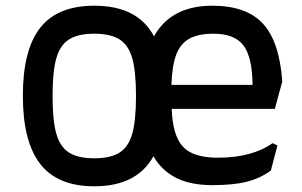

<svg xmlns="http://www.w3.org/2000/svg" viewBox="-20 -636 1058 672"><path d="M934 -135 951 -127 928 -39Q891 -12 844 0Q797 12 723 12Q647 12 596.5 -13.5Q546 -39 517 -89Q459 16 310 16Q181 16 120.5 -62.5Q60 -141 60 -301Q60 -461 120.5 -538.5Q181 -616 310 -616Q386 -616 438 -589.5Q490 -563 519 -509Q579 -616 723 -616Q842 -616 900 -553.5Q958 -491 968 -351L942 -255H581Q584 -163 619.5 -123.5Q655 -84 743 -84Q804 -84 852.5 -97.5Q901 -111 934 -135ZM456 -300Q456 -385 443 -431.5Q430 -478 398.5 -498Q367 -518 310 -518Q253 -518 221.5 -498Q190 -478 177 -431.5Q164 -385 164 -300Q164 -215 177 -168.5Q190 -122 221.5 -102Q253 -82 310 -82Q367 -82 398.5 -102Q430 -122 443 -168.5Q456 -215 456 -300ZM580 -339H864Q863 -436 832 -477Q801 -518 727 -518Q674 -518 642.5 -500.5Q611 -483 596.5 -444Q582 -405 580 -339Z"/></svg>

Font: Farro
Style: Regular
Weight: 400
Designer: Aceler Chua
Foundry: Grayscale Limited
Version: Version 1.101